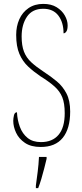

<svg xmlns="http://www.w3.org/2000/svg" viewBox="-20 -744 422 985"><path d="M189 10Q139 10 108 -11Q77 -32 62.5 -63Q48 -94 48 -124Q48 -136 51.5 -152Q55 -168 67 -168Q69 -128 82 -93Q95 -58 121.5 -36.5Q148 -15 190 -15Q249 -15 280.5 -52.5Q312 -90 312 -163Q312 -214 299.5 -245Q287 -276 259.5 -300.5Q232 -325 187 -353Q153 -376 124.5 -402.5Q96 -429 79.5 -467.5Q63 -506 63 -565Q63 -609 79 -645Q95 -681 126.5 -702.5Q158 -724 202 -724Q243 -724 270.5 -707Q298 -690 312.5 -664.5Q327 -639 327 -614Q327 -592 320.5 -582.5Q314 -573 306 -573Q306 -629 279.5 -664Q253 -699 202 -699Q146 -699 118.5 -658.5Q91 -618 91 -557Q91 -510 103 -479Q115 -448 140.5 -424.5Q166 -401 204 -376Q241 -352 271.5 -326.5Q302 -301 321 -264.5Q340 -228 340 -172Q340 -84 302 -37Q264 10 189 10ZM164 208Q169 171 173.5 136Q178 101 180 61H219V71Q214 92 207 119.5Q200 147 192 174Q184 201 176 221H164Z"/></svg>

Font: Noto Serif Tamil ExtraCondensed Thin
Style: Regular
Weight: 100
Width: 2
Designer: Indian Type Foundry, Tom Grace, and the Monotype Design Team
Foundry: Monotype Imaging Inc.
Version: Version 2.004; ttfautohint (v1.8.4.7-5d5b)